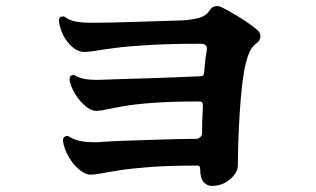

<svg xmlns="http://www.w3.org/2000/svg" viewBox="-20 -679 1040 632"><path d="M677 -67Q662 -67 650.5 -79.5Q639 -92 639 -122Q639 -134 630 -134Q540 -134 478 -129.5Q416 -125 377 -119Q338 -113 315 -108.5Q292 -104 278 -104Q261 -104 241 -120.5Q221 -137 206 -163Q191 -189 187 -216V-217Q187 -225 194 -229.5Q201 -234 208 -229Q237 -211 285 -211Q292 -211 300 -211Q308 -211 316 -212Q343 -214 385 -215.5Q427 -217 472.5 -218.5Q518 -220 559 -221Q600 -222 625 -222Q633 -222 639 -227.5Q645 -233 645 -239Q645 -274 648 -332Q648 -345 636 -345Q544 -345 484 -340.5Q424 -336 387 -329.5Q350 -323 329.5 -318.5Q309 -314 297 -314Q280 -314 261 -330Q242 -346 227.5 -369.5Q213 -393 209 -416V-418Q209 -432 222 -432Q227 -432 230 -429Q252 -416 299 -416Q306 -416 313.5 -416.5Q321 -417 329 -417Q347 -418 387 -419Q427 -420 475 -421.5Q523 -423 567.5 -425Q612 -427 639 -428Q647 -428 649 -431Q651 -434 652 -441Q654 -467 656 -483Q658 -499 661 -514V-518Q661 -535 642 -535Q540 -535 472 -531Q404 -527 361.5 -521.5Q319 -516 295.5 -512Q272 -508 258 -508Q237 -508 218 -524.5Q199 -541 187.5 -564.5Q176 -588 174 -610V-611Q174 -625 188 -625Q192 -625 196 -622Q209 -612 229 -608Q249 -604 288 -604Q313 -604 353.5 -605Q394 -606 438.5 -607.5Q483 -609 521.5 -610Q560 -611 582 -612Q614 -614 636.5 -620.5Q659 -627 671 -646Q679 -659 694 -659Q698 -659 702 -658Q706 -657 710 -655Q729 -646 763.5 -625Q798 -604 824 -583Q837 -573 837 -559Q837 -546 826 -538Q810 -526 802.5 -510Q795 -494 789 -471Q782 -442 777 -398.5Q772 -355 769 -306.5Q766 -258 764.5 -213Q763 -168 763 -136Q763 -111 737.5 -89Q712 -67 677 -67Z"/></svg>

Font: Zen Antique Soft
Style: Regular
Weight: 400
Designer: Yoshimichi Ohira
Foundry: Positype
Version: Version 1.001